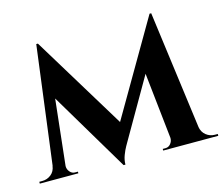

<svg xmlns="http://www.w3.org/2000/svg" viewBox="-112 -852 1178 1010"><g transform="rotate(-15 477.0 -347.0)"><path d="M780 -714 788 -605 491 -90Q491 -90 481 -72.5Q471 -55 461.5 -30Q452 -5 452 20H442L403 -67ZM102 -73V0H-9V-10Q-8 -10 -0.5 -10Q7 -10 7 -10Q34 -10 55 -26.5Q76 -43 80 -73ZM146 -57Q146 -56 146 -55Q146 -54 146 -52Q146 -36 157.5 -22.5Q169 -9 185 -9H201V0H139V-57ZM163 -714H172L207 -614L140 0H71ZM172 -714 499 -177 442 20 146 -477ZM789 -714 884 0H723L673 -460L780 -714ZM853 -73H874Q879 -43 900 -26.5Q921 -10 947 -10Q947 -10 955 -10Q963 -10 963 -10V0H853ZM717 -57H724V0H663V-9H678Q695 -9 706 -22.5Q717 -36 717 -52Q717 -54 717 -55Q717 -56 717 -57Z"/></g></svg>

Font: Cinzel
Style: Bold
Weight: 700
Designer: Natanael Gama
Version: Version 2.000